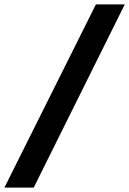

<svg xmlns="http://www.w3.org/2000/svg" viewBox="-61 -767 586 871"><path d="M374 -747H505L92 84H-41Z"/></svg>

Font: Oak Sans
Style: Bold Italic
Weight: 700
Italic angle: -9.5°
Foundry: Erik Kennedy, Walven
Version: Version 1.000